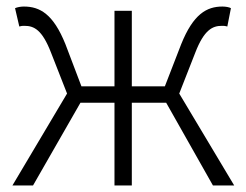

<svg xmlns="http://www.w3.org/2000/svg" viewBox="-20 -567 753 587"><path d="M18 0H81L226 -253H330V0H383V-253H488L631 0H696L528 -281L577 -406C604 -476 630 -488 658 -488C666 -488 668 -488 675 -486L686 -542C681 -545 670 -547 660 -547C612 -547 571 -524 534 -432L484 -303H383V-534H330V-303H229L180 -432C143 -524 102 -547 53 -547C43 -547 33 -545 26 -542L39 -486C46 -488 48 -488 55 -488C84 -488 109 -476 136 -406L185 -281Z"/></svg>

Font: Noto Sans SC Light
Style: Regular
Weight: 300
Designer: Ryoko NISHIZUKA 西塚涼子 (kana, bopomofo & ideographs); Paul D. Hunt (Latin, Greek & Cyrillic); Sandoll Communications 산돌커뮤니
Foundry: Adobe
Version: Version 2.004;hotconv 1.0.118;makeotfexe 2.5.65603